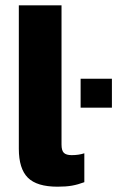

<svg xmlns="http://www.w3.org/2000/svg" viewBox="-20 -694 442 724"><path d="M51 -133V-674H212V-149Q212 -126 221 -117.5Q230 -109 250 -109Q277 -109 298 -116V-7Q274 2 251.5 6Q229 10 197 10Q119 10 85 -24Q51 -58 51 -133ZM284 -397H402V-288H284Z"/></svg>

Font: Kanit SemiBold
Style: Regular
Weight: 600
Designer: Katatrad Team
Foundry: CadsonDemak
Version: Version 1.030